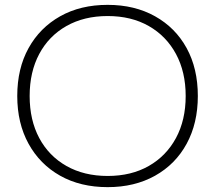

<svg xmlns="http://www.w3.org/2000/svg" viewBox="-20 -760 885 790"><path d="M423 10Q311 10 227.5 -37Q144 -84 97.5 -168.5Q51 -253 51 -365Q51 -478 97.5 -562Q144 -646 227.5 -693Q311 -740 423 -740Q534 -740 618 -693Q702 -646 748 -562Q794 -478 794 -365Q794 -253 748 -168.5Q702 -84 618 -37Q534 10 423 10ZM423 -36Q520 -36 592 -77Q664 -118 704 -192Q744 -266 744 -365Q744 -464 704 -538Q664 -612 592 -653Q520 -694 423 -694Q326 -694 253.5 -653Q181 -612 141.5 -538Q102 -464 102 -365Q102 -266 141.5 -192Q181 -118 253.5 -77Q326 -36 423 -36Z"/></svg>

Font: M PLUS 2 Light
Style: Regular
Weight: 300
Designer: Coji Morishita
Foundry: UNDERFOREST DESIGN
Version: Version 1.001